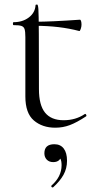

<svg xmlns="http://www.w3.org/2000/svg" viewBox="-20 -552 415 848"><path d="M92 -126V-388Q92 -413 88.5 -423.5Q85 -434 74.5 -437.5Q64 -441 40 -441Q37 -441 37 -447.5Q37 -454 40 -454Q80 -454 107.5 -475Q135 -496 137 -529Q137 -532 144 -532Q148 -532 149.5 -512Q151 -492 151.5 -400.5Q152 -309 152 -158Q152 -88 179 -54.5Q206 -21 261 -21Q314 -21 354 -48L356 -49Q359 -49 361 -44.5Q363 -40 360 -38Q319 -11 288.5 0.5Q258 12 224 12Q167 12 129.5 -20Q92 -52 92 -126ZM136 -438V-456Q205 -456 333 -465Q336 -465 338 -459Q340 -453 340 -443Q340 -434 336.5 -424Q333 -414 330 -415Q243 -438 136 -438ZM212 276Q209 276 207 272.5Q205 269 208 267Q252 228 252 178Q252 158 246.5 149Q241 140 230 135L248 129Q251 146 241.5 155Q232 164 215 164Q197 164 186.5 153Q176 142 176 125Q176 85 220 85Q247 85 261.5 104Q276 123 276 158Q276 192 260.5 220Q245 248 215 275Q214 276 212 276Z"/></svg>

Font: Cormorant Unicase
Style: Regular
Weight: 400
Designer: Christian Thalmann (Catharsis Fonts)
Foundry: Catharsis Fonts
Version: Version 4.000